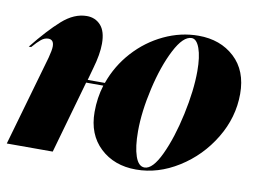

<svg xmlns="http://www.w3.org/2000/svg" viewBox="-73 -612 967 716"><g transform="rotate(10 410.5 -254.0)"><path d="M96 -386Q96 -412 75 -412Q61 -412 48 -401.5Q35 -391 17 -370H8Q63 -439 108.5 -479.5Q154 -520 202 -520Q234 -520 254.5 -497.5Q275 -475 275 -428Q275 -388 259 -333L246 -286H311Q335 -354 383 -407Q431 -460 494.5 -490Q558 -520 625 -520Q708 -520 761.5 -470.5Q815 -421 815 -333Q815 -244 767 -164.5Q719 -85 641.5 -36.5Q564 12 481 12Q398 12 345 -38Q292 -88 292 -173Q292 -227 307 -275H242L164 0H-10L88 -342Q96 -372 96 -386ZM511 -1Q542 -1 572.5 -66Q603 -131 623 -223.5Q643 -316 643 -389Q643 -443 631.5 -475Q620 -507 601 -507Q569 -507 537 -445Q505 -383 484.5 -293.5Q464 -204 464 -130Q464 -71 476 -36Q488 -1 511 -1Z"/></g></svg>

Font: Nyght Serif Dark Italic
Style: Regular
Weight: 800
Italic angle: -16°
Designer: Maksym Kobuzan
Version: Version 0.400